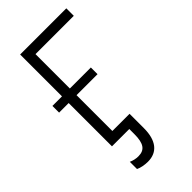

<svg xmlns="http://www.w3.org/2000/svg" viewBox="-274 -770 1035 1035"><g transform="rotate(-45 244.0 -252.0)"><path d="M113 0H245V39C245 109 225 139 176 139C158 139 139 135 122 127V182C140 191 167 196 192 196C264 196 304 146 304 53V-57H173V-330H333V-381H173V-643H465V-700H113V-381H40V-330H113Z"/></g></svg>

Font: Fixel Text Light
Style: Regular
Weight: 300
Width: 4
Designer: AlfaBravo + MacPaw
Foundry: Kyrylo Tkachov, Marchela Mozhyna, Serhii Makarenko, Maria Weinstein, Zakhar Kryvoshyya
Version: Version 1.211